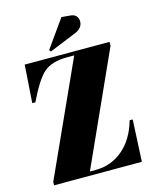

<svg xmlns="http://www.w3.org/2000/svg" viewBox="-131 -993 874 1082"><g transform="rotate(-15 306.0 -452.5)"><path d="M64 -700C64 -700 49 -479 49 -479C49 -479 67 -479 67 -479C67 -479 67 -479 67 -479C106 -560 140 -613 171 -639C202 -665 247 -678 306 -678C306 -678 347 -678 347 -678C347 -678 48 -19 48 -19C48 -19 48 0 48 0C48 0 560 0 560 0C560 0 572 -244 572 -244C572 -244 554 -244 554 -244C554 -244 554 -244 554 -244C534 -173 501 -119 456 -81C410 -42 357 -23 297 -23C297 -23 263 -23 263 -23C263 -23 559 -678 559 -678C559 -678 559 -700 559 -700C559 -700 64 -700 64 -700ZM226 -733C226 -733 385 -798 385 -798C385 -798 385 -798 385 -798C414 -810 429 -829 429 -856C429 -856 429 -856 429 -856C429 -867 425 -877 418 -886C410 -895 398 -900 381 -901C381 -901 333 -905 333 -905C333 -905 218 -743 218 -743C218 -743 226 -733 226 -733Z"/></g></svg>

Font: Abril Fatface Utterance
Style: Regular
Weight: 500
Designer: Veronika Burian, Jos Scaglione
Foundry: TypeTogether
Version: ""